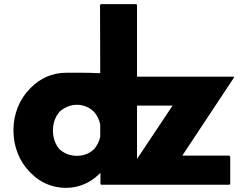

<svg xmlns="http://www.w3.org/2000/svg" viewBox="-20 -887 1214 929"><path d="M268 -346C290 -367 320 -380 353 -380C385 -380 413 -367 435 -346C449 -330 460 -309 465 -285V-227C461 -203 449 -182 436 -166C415 -146 387 -133 353 -133C318 -133 289 -145 267 -166C248 -188 236 -219 236 -256C236 -292 248 -323 268 -346ZM643 -863 639 -867H468L464 -863L465 -533H460C396 -536 328 -535 300 -535C232 -535 175 -508 131 -464L123 -456C74 -406 45 -335 45 -256C45 -177 74 -107 122 -57L130 -49C173 -5 231 22 300 22C364 22 419 -5 458 -43L466 -51V3L470 7H1090L1094 3V-129L1090 -134H862L1113 -513L1110 -516H643ZM643 -376H815L643 -118Z"/></svg>

Font: Hussar Woodtype
Style: Bd
Weight: 900
Foundry: Cannot Into Space Fonts
Version: Version 1.07